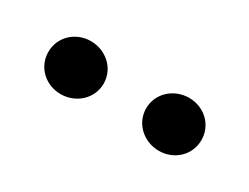

<svg xmlns="http://www.w3.org/2000/svg" viewBox="-29 -829 457 352"><g transform="rotate(30 200.0 -653.0)"><path d="M96 -597C128 -597 155 -621 155 -653C155 -685 128 -709 96 -709C64 -709 38 -685 38 -653C38 -621 64 -597 96 -597ZM304 -597C336 -597 362 -621 362 -653C362 -685 336 -709 304 -709C272 -709 245 -685 245 -653C245 -621 272 -597 304 -597Z"/></g></svg>

Font: Source Serif Variable
Style: Regular
Weight: 389
Designer: Frank Grießhammer
Foundry: Adobe Systems Incorporated
Version: Version 3.001;hotconv 1.0.111;makeotfexe 2.5.65597